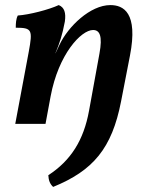

<svg xmlns="http://www.w3.org/2000/svg" viewBox="-20 -487 577 755"><path d="M414 -467C335 -467 248 -383 214 -311L198 -277V-278C214 -316 225 -349 235 -402C240 -437 233 -458 211 -467C172 -449 95 -429 50 -426C43 -413 42 -395 42 -378C106 -378 109 -370 93 -283L40 0H159L179 -108C210 -274 299 -369 346 -369C372 -369 384 -346 371 -276L330 -51C309 64 259 144 170 202C171 223 177 237 189 248C346 184 420 97 456 -88L491 -268C524 -438 465 -467 414 -467Z"/></svg>

Font: Vollkorn Semibold
Style: Italic
Weight: 600
Italic angle: -11°
Designer: Friedrich Althausen
Foundry: Friedrich Althausen
Version: Version 4.015;PS 004.015;hotconv 1.0.88;makeotf.lib2.5.64775